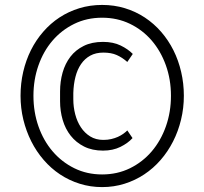

<svg xmlns="http://www.w3.org/2000/svg" viewBox="-20 -741 821 771"><path d="M395 -179.2Q412.1 -179.2 426.8 -182.6Q441.4 -186 453.4 -191.4Q465.3 -196.8 474.9 -203.6Q484.4 -210.4 491.2 -217.3L512.2 -186.5Q493.7 -166 463.4 -151.1Q433.1 -136.2 393.6 -136.2Q350.1 -136.2 317.6 -152.6Q285.2 -168.9 263.7 -196.3Q242.2 -223.6 231.7 -259.5Q221.2 -295.4 221.2 -334.5V-374Q221.2 -413.6 231.4 -449.7Q241.7 -485.8 262.7 -513.2Q283.7 -540.5 316.2 -556.6Q348.6 -572.8 393.6 -572.8Q434.6 -572.8 464.4 -558.3Q494.1 -543.9 513.2 -524.4L491.2 -492.2Q470.7 -510.3 448.7 -520Q426.8 -529.8 395 -529.8Q364.7 -529.8 342.5 -517.6Q320.3 -505.4 305.4 -483.6Q290.5 -461.9 283 -432.4Q275.4 -402.8 274.4 -367.7V-342.3Q274.4 -311.5 282 -282.2Q289.6 -252.9 304.7 -230Q319.8 -207 342.3 -193.1Q364.7 -179.2 395 -179.2ZM62.5 -356.4Q62.5 -406.2 73.2 -452.6Q84 -499 104.2 -539.6Q124.5 -580.1 153.6 -613.5Q182.6 -647 219 -670.9Q255.4 -694.8 298.6 -708Q341.8 -721.2 390.1 -721.2Q438.5 -721.2 481.7 -708Q524.9 -694.8 561.5 -670.7Q598.1 -646.5 627.2 -613Q656.2 -579.6 676.5 -539.1Q696.8 -498.5 707.5 -452.1Q718.3 -405.8 718.3 -356.4Q718.3 -307.1 707 -260.5Q695.8 -213.9 675 -173.1Q654.3 -132.3 625 -98.6Q595.7 -64.9 559.3 -40.8Q522.9 -16.6 480.2 -3.2Q437.5 10.3 390.1 10.3Q342.8 10.3 300 -3.2Q257.3 -16.6 220.9 -40.8Q184.6 -64.9 155.3 -98.9Q126 -132.8 105.5 -173.6Q85 -214.4 73.7 -260.7Q62.5 -307.1 62.5 -356.4ZM114.3 -356.4Q114.3 -291 134.5 -233.4Q154.8 -175.8 191.4 -133.1Q228 -90.3 278.6 -65.4Q329.1 -40.5 390.1 -40.5Q451.2 -40.5 502 -65.4Q552.7 -90.3 589.4 -133.3Q626 -176.3 646.2 -233.6Q666.5 -291 666.5 -356.4Q666.5 -421.9 646 -479Q625.5 -536.1 588.9 -578.6Q552.2 -621.1 501.5 -645.5Q450.7 -669.9 390.1 -669.9Q328.6 -669.9 277.8 -645Q227.1 -620.1 190.7 -577.6Q154.3 -535.2 134.3 -478Q114.3 -420.9 114.3 -356.4Z"/></svg>

Font: Ufes Sans Light
Style: Regular
Weight: 200
Designer: Ricardo Esteves & Thais Bronze
Foundry: ProDesignUfes - Ricardo Esteves, Thais Bronze (This is a derivative work, based on Roboto family, by Christian Robertson
Version: Version 2.0